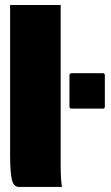

<svg xmlns="http://www.w3.org/2000/svg" viewBox="-20 -740 440 760"><path d="M259.8 -310.1 254.9 -314.9V-444.8L259.8 -450.2H390.1L395 -444.8V-314.9L390.1 -310.1ZM20 -720.2H220.2V-80.1Q220.2 -33.2 225.1 0H55.2Q34.2 0 27.1 -28.1Q20 -56.2 20 -129.9Z"/></svg>

Font: Mikodacs
Style: Regular
Weight: 400
Designer: gluk (gluksza@wp.pl)
Foundry: gluk (gluksza@wp.pl)
Version: Version 0.28